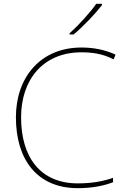

<svg xmlns="http://www.w3.org/2000/svg" viewBox="-20 -972 654 1002"><path d="M512 -945V-952H482C453 -909 388 -838 343 -798V-792H364C417 -836 477 -900 512 -945ZM405 -699C460 -699 516 -692 573 -662L583 -687C528 -712 470 -724 405 -724C191 -724 63 -568 63 -360C63 -139 174 10 386 10C465 10 526 -4 570 -21V-44C522 -27 463 -15 386 -15C189 -15 90 -153 90 -360C90 -555 204 -699 405 -699Z"/></svg>

Font: Noto Sans Georgian Thin
Style: Regular
Weight: 100
Designer: Monotype Design Team, Akaki Razmadze
Foundry: Google LLC
Version: Version 2.005